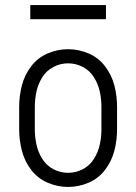

<svg xmlns="http://www.w3.org/2000/svg" viewBox="-20 -733 540 761"><path d="M100 -657V-713H400V-657ZM250 8Q208 8 168.5 -9Q129 -26 103 -60.5Q77 -95 66.5 -136.5Q56 -178 56 -220V-310Q56 -352 66.5 -393.5Q77 -435 103 -469.5Q129 -504 168.5 -521Q208 -538 250 -538Q292 -538 331.5 -521Q371 -504 397 -469.5Q423 -435 433.5 -393.5Q444 -352 444 -310V-220Q444 -178 433.5 -136.5Q423 -95 397 -60.5Q371 -26 331.5 -9Q292 8 250 8ZM250 -48Q281 -48 308.5 -62.5Q336 -77 352.5 -103.5Q369 -130 375.5 -160Q382 -190 382 -220V-310Q382 -340 375.5 -370Q369 -400 352.5 -426.5Q336 -453 308.5 -467.5Q281 -482 250 -482Q219 -482 191.5 -467.5Q164 -453 147.5 -426.5Q131 -400 124.5 -370Q118 -340 118 -310V-220Q118 -190 124.5 -160Q131 -130 147.5 -103.5Q164 -77 191.5 -62.5Q219 -48 250 -48Z"/></svg>

Font: Iosevka SS01 Light
Style: Regular
Weight: 300
Monospace: yes
Designer: Belleve Invis
Foundry: Belleve Invis
Version: 2.3.3; ttfautohint (v1.8.3)